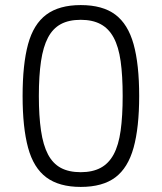

<svg xmlns="http://www.w3.org/2000/svg" viewBox="-20 -723 636 756"><path d="M298 -703Q384 -703 434 -665.5Q484 -628 506 -549Q528 -470 528 -345Q528 -221 506 -141.5Q484 -62 434 -24.5Q384 13 298 13Q213 13 162.5 -24.5Q112 -62 90.5 -141.5Q69 -221 69 -345Q69 -470 90.5 -549Q112 -628 162.5 -665.5Q213 -703 298 -703ZM298 -645Q251 -645 219.5 -628Q188 -611 169 -575Q150 -539 141.5 -482Q133 -425 133 -345Q133 -266 141.5 -208.5Q150 -151 169 -115Q188 -79 219.5 -62Q251 -45 298 -45Q344 -45 376 -62Q408 -79 427.5 -115Q447 -151 455 -208.5Q463 -266 463 -345Q463 -425 455 -482Q447 -539 427.5 -575Q408 -611 376 -628Q344 -645 298 -645Z"/></svg>

Font: Exo 2 Light
Style: Regular
Weight: 300
Designer: Natanael Gama
Foundry: Natanael Gama
Version: Version 2.010